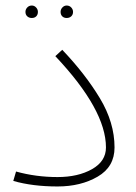

<svg xmlns="http://www.w3.org/2000/svg" viewBox="-20 -662 493 694"><path d="M28 -8 38 -42Q110 -22 188 -22Q262 -22 312.5 -50.5Q363 -79 363 -129Q363 -265 180 -459L205 -482Q288 -395 341 -307Q394 -219 394 -129Q394 -59 333 -23.5Q272 12 188 12Q98 12 28 -8ZM72 -619Q72 -628 78.5 -635Q85 -642 95 -642Q104 -642 110.5 -635Q117 -628 117 -619Q117 -609 111 -603Q105 -597 95 -597Q85 -597 78.5 -603Q72 -609 72 -619ZM199 -619Q199 -628 205.5 -635Q212 -642 221 -642Q231 -642 237.5 -635Q244 -628 244 -619Q244 -609 237.5 -603Q231 -597 221 -597Q211 -597 205 -603Q199 -609 199 -619Z"/></svg>

Font: FiraGO UltraLight
Style: Regular
Weight: 200
Designer: bBox Type
Foundry: bBox Type GmbH
Version: Version 1.001